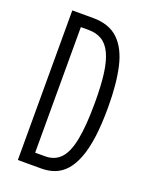

<svg xmlns="http://www.w3.org/2000/svg" viewBox="-128 -728 619 796"><g transform="rotate(20 182.0 -330.0)"><path d="M89 0V-53H152Q194 -53 220 -80.5Q246 -108 258 -170Q270 -232 270 -335Q270 -410 263 -461.5Q256 -513 240.5 -545.5Q225 -578 200.5 -592.5Q176 -607 142 -607H89V-660H142Q214 -660 254.5 -621Q295 -582 311.5 -509Q328 -436 328 -334Q328 -258 320.5 -202Q313 -146 298 -107Q283 -68 262 -44.5Q241 -21 214 -10.5Q187 0 155 0ZM51 0V-660H108V0Z"/></g></svg>

Font: Bricolage Grotesque 72pt Condensed ExtraLight
Style: Regular
Weight: 250
Width: 3
Designer: Mathieu Triay
Foundry: Atelier Triay
Version: Version 1.001;gftools[0.9.33.dev8+g029e19f]